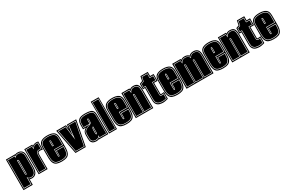

<svg xmlns="http://www.w3.org/2000/svg" viewBox="137 -1909 4929 3294"><g transform="rotate(-30 2601.5 -262.0)"><path d="M9 106V-499H192V-495Q204 -501 217.5 -503Q231 -505 244 -505Q273 -505 298 -493.5Q323 -482 339 -454.5Q355 -427 355 -377V-168Q355 -74 324 -34.5Q293 5 235 5Q208 5 193 -2V106ZM26 88H176V-34Q186 -25 200.5 -19Q215 -13 235 -13Q285 -13 311.5 -48Q338 -83 338 -168V-377Q338 -442 309 -465Q280 -488 240 -488Q217 -488 201.5 -481.5Q186 -475 176 -466V-481H26ZM34 78V-472H167V-440Q176 -453 191 -466Q206 -479 240 -479Q277 -479 303 -457.5Q329 -436 329 -377V-168Q329 -88 305.5 -55Q282 -22 235 -22Q206 -22 190.5 -33.5Q175 -45 167 -60V78ZM182 -100Q197 -100 197 -128V-368Q197 -392 179 -392Q171 -392 167 -390V-128Q167 -100 182 -100ZM182 -109Q176 -109 176 -124V-383H180Q188 -383 188 -370V-124Q188 -109 182 -109Z M371 0V-495H529V-471Q552 -488 582.5 -493.5Q613 -499 645 -491V-331Q631 -334 619.5 -336.5Q608 -339 592 -339Q564 -339 556 -325.5Q548 -312 548 -276V0ZM387 -18H532V-276Q532 -324 545 -340.5Q558 -357 592 -357Q600 -357 610.5 -356Q621 -355 629 -353V-477Q596 -485 566 -474Q536 -463 519 -437L512 -478H387ZM396 -27V-469H505L515 -412Q527 -447 557 -462Q587 -477 620 -470V-363Q613 -364 606 -364.5Q599 -365 592 -365Q554 -365 539 -346.5Q524 -328 524 -276V-27Z M827 11Q767 11 729 -3.5Q691 -18 672.5 -58Q654 -98 654 -176V-361Q654 -442 699 -473Q744 -504 827 -504Q910 -504 955 -473Q1000 -442 1000 -361V-176Q1000 -98 981 -58Q962 -18 924 -3.5Q886 11 827 11ZM827 -7Q881 -7 915.5 -20Q950 -33 966.5 -69.5Q983 -106 983 -176V-204H833V-115Q833 -104 831.5 -100.5Q830 -97 827 -97Q821 -97 821 -115V-227H983V-361Q983 -433 942.5 -459.5Q902 -486 827 -486Q752 -486 711.5 -459.5Q671 -433 671 -361V-176Q671 -106 687.5 -69.5Q704 -33 739 -20Q774 -7 827 -7ZM827 -16Q776 -16 743 -28.5Q710 -41 694.5 -75.5Q679 -110 679 -176V-361Q679 -428 717 -452.5Q755 -477 827 -477Q898 -477 936 -452.5Q974 -428 974 -361V-236H812V-115Q812 -99 816 -93.5Q820 -88 827 -88Q841 -88 841 -115V-195H974V-176Q974 -110 958.5 -75.5Q943 -41 910.5 -28.5Q878 -16 827 -16ZM812 -296H841V-381Q841 -406 827 -406Q820 -406 816 -401Q812 -396 812 -381ZM821 -305V-382Q821 -397 827 -397Q833 -397 833 -382V-305Z M1100 0 1004 -495H1197L1208 -417L1216 -495H1399L1304 0ZM1114 -18H1290L1378 -477H1232L1209 -276L1183 -477H1025ZM1121 -27 1036 -468H1175L1209 -211L1210 -191L1211 -211L1240 -468H1368L1283 -27Z M1515 6Q1491 6 1465.5 -1Q1440 -8 1423 -32Q1406 -56 1406 -107V-179Q1406 -255 1472 -287H1415V-372Q1415 -439 1449 -472.5Q1483 -506 1576 -506Q1640 -506 1678 -495.5Q1716 -485 1733 -456Q1750 -427 1750 -372V0H1566V-4Q1545 6 1515 6ZM1515 -12Q1541 -12 1557 -19Q1573 -26 1583 -38V-18H1733V-372Q1733 -421 1718 -445.5Q1703 -470 1668.5 -479Q1634 -488 1576 -488Q1494 -488 1463 -459.5Q1432 -431 1432 -372V-305H1556Q1550 -301 1539.5 -297.5Q1529 -294 1516 -289Q1497 -282 1475 -270.5Q1453 -259 1438 -238Q1423 -217 1423 -179V-107Q1423 -65 1437.5 -44.5Q1452 -24 1473 -18Q1494 -12 1515 -12ZM1515 -21Q1496 -21 1477 -26.5Q1458 -32 1445 -50.5Q1432 -69 1432 -107V-179Q1432 -217 1448.5 -238Q1465 -259 1492 -271Q1519 -283 1548 -293Q1574 -302 1581.5 -315Q1589 -328 1589 -354V-382Q1589 -393 1586.5 -399.5Q1584 -406 1575 -406Q1566 -406 1563 -397Q1560 -388 1560 -371V-314H1440V-372Q1440 -425 1469 -452Q1498 -479 1576 -479Q1631 -479 1663.5 -470.5Q1696 -462 1710.5 -439Q1725 -416 1725 -372V-27H1592V-71Q1587 -54 1569.5 -37.5Q1552 -21 1515 -21ZM1569 -313V-371Q1569 -397 1575 -397Q1581 -397 1581 -382V-354Q1581 -325 1569 -313ZM1575 -98Q1587 -98 1588 -110Q1589 -116 1589 -123.5Q1589 -131 1589 -141V-247Q1576 -239 1568 -226.5Q1560 -214 1560 -193V-135Q1560 -120 1562 -109Q1564 -98 1575 -98ZM1575 -107Q1570 -107 1570 -116L1569 -135V-193Q1569 -216 1581 -229V-117Q1581 -107 1575 -107Z M1766 0V-630H1922V0ZM1780 -18H1908V-612H1780ZM1788 -27V-603H1900V-27Z M2111 11Q2051 11 2013 -3.5Q1975 -18 1956.5 -58Q1938 -98 1938 -176V-361Q1938 -442 1983 -473Q2028 -504 2111 -504Q2194 -504 2239 -473Q2284 -442 2284 -361V-176Q2284 -98 2265 -58Q2246 -18 2208 -3.5Q2170 11 2111 11ZM2111 -7Q2165 -7 2199.5 -20Q2234 -33 2250.5 -69.5Q2267 -106 2267 -176V-204H2117V-115Q2117 -104 2115.5 -100.5Q2114 -97 2111 -97Q2105 -97 2105 -115V-227H2267V-361Q2267 -433 2226.5 -459.5Q2186 -486 2111 -486Q2036 -486 1995.5 -459.5Q1955 -433 1955 -361V-176Q1955 -106 1971.5 -69.5Q1988 -33 2023 -20Q2058 -7 2111 -7ZM2111 -16Q2060 -16 2027 -28.5Q1994 -41 1978.5 -75.5Q1963 -110 1963 -176V-361Q1963 -428 2001 -452.5Q2039 -477 2111 -477Q2182 -477 2220 -452.5Q2258 -428 2258 -361V-236H2096V-115Q2096 -99 2100 -93.5Q2104 -88 2111 -88Q2125 -88 2125 -115V-195H2258V-176Q2258 -110 2242.5 -75.5Q2227 -41 2194.5 -28.5Q2162 -16 2111 -16ZM2096 -296H2125V-381Q2125 -406 2111 -406Q2104 -406 2100 -401Q2096 -396 2096 -381ZM2105 -305V-382Q2105 -397 2111 -397Q2117 -397 2117 -382V-305Z M2295 0V-496H2454L2457 -478Q2486 -502 2529 -502Q2594 -502 2617.5 -466.5Q2641 -431 2641 -358V0ZM2312 -18H2461V-368Q2463 -369 2468 -369Q2474 -369 2474 -359V-18H2624V-358Q2624 -420 2604 -452Q2584 -484 2528 -484Q2500 -484 2479.5 -472.5Q2459 -461 2447 -441L2441 -478H2312ZM2320 -27V-469H2434L2444 -411Q2452 -439 2474 -457Q2496 -475 2529 -475Q2579 -475 2597 -445.5Q2615 -416 2615 -358V-27H2482V-356Q2482 -370 2478 -374Q2474 -378 2466 -378Q2459 -378 2453 -375V-27Z M2839 5Q2799 5 2765 -5Q2731 -15 2710.5 -44.5Q2690 -74 2690 -132V-368H2649V-475L2706 -497L2724 -585H2869V-504H2938V-368H2869V-156Q2869 -141 2887 -141Q2897 -141 2911 -143.5Q2925 -146 2938 -147V-15Q2930 -12 2921 -9.5Q2912 -7 2903 -5Q2888 -1 2871 2Q2854 5 2839 5ZM2839 -14Q2854 -14 2868.5 -16Q2883 -18 2895 -21Q2902 -23 2908.5 -24.5Q2915 -26 2922 -28V-129Q2908 -128 2897 -126.5Q2886 -125 2881 -125Q2867 -125 2859.5 -131.5Q2852 -138 2852 -156V-386H2922V-486H2852V-567H2737L2719 -483L2666 -462V-386H2706V-132Q2706 -82 2724.5 -56.5Q2743 -31 2773.5 -22.5Q2804 -14 2839 -14ZM2839 -23Q2806 -23 2778 -30.5Q2750 -38 2732.5 -61.5Q2715 -85 2715 -132V-395H2674V-456L2726 -477L2744 -558H2844V-477H2913V-395H2844V-156Q2844 -131 2854 -123Q2864 -115 2881 -115Q2889 -115 2898 -116.5Q2907 -118 2913 -119V-35L2890 -29Q2868 -23 2839 -23Z M3117 11Q3057 11 3019 -3.5Q2981 -18 2962.5 -58Q2944 -98 2944 -176V-361Q2944 -442 2989 -473Q3034 -504 3117 -504Q3200 -504 3245 -473Q3290 -442 3290 -361V-176Q3290 -98 3271 -58Q3252 -18 3214 -3.5Q3176 11 3117 11ZM3117 -7Q3171 -7 3205.5 -20Q3240 -33 3256.5 -69.5Q3273 -106 3273 -176V-204H3123V-115Q3123 -104 3121.5 -100.5Q3120 -97 3117 -97Q3111 -97 3111 -115V-227H3273V-361Q3273 -433 3232.5 -459.5Q3192 -486 3117 -486Q3042 -486 3001.5 -459.5Q2961 -433 2961 -361V-176Q2961 -106 2977.5 -69.5Q2994 -33 3029 -20Q3064 -7 3117 -7ZM3117 -16Q3066 -16 3033 -28.5Q3000 -41 2984.5 -75.5Q2969 -110 2969 -176V-361Q2969 -428 3007 -452.5Q3045 -477 3117 -477Q3188 -477 3226 -452.5Q3264 -428 3264 -361V-236H3102V-115Q3102 -99 3106 -93.5Q3110 -88 3117 -88Q3131 -88 3131 -115V-195H3264V-176Q3264 -110 3248.5 -75.5Q3233 -41 3200.5 -28.5Q3168 -16 3117 -16ZM3102 -296H3131V-381Q3131 -406 3117 -406Q3110 -406 3106 -401Q3102 -396 3102 -381ZM3111 -305V-382Q3111 -397 3117 -397Q3123 -397 3123 -382V-305Z M3301 -1V-495H3468L3471 -477Q3485 -488 3503.5 -494.5Q3522 -501 3546 -501Q3572 -501 3594.5 -493Q3617 -485 3632 -468Q3648 -484 3669.5 -492.5Q3691 -501 3720 -501Q3778 -501 3806.5 -467Q3835 -433 3835 -358V-1ZM3319 -19H3475V-370H3482Q3486 -370 3488 -367Q3490 -364 3490 -353V-19H3646V-370H3653Q3657 -370 3659 -367Q3661 -364 3661 -353V-19H3817V-358Q3817 -426 3792.5 -454.5Q3768 -483 3710 -483Q3686 -483 3665 -470.5Q3644 -458 3632 -438Q3607 -483 3539 -483Q3489 -483 3460 -438L3453 -477H3319ZM3327 -27V-469H3446L3457 -411Q3465 -439 3487.5 -457Q3510 -475 3539 -475Q3580 -475 3601 -461Q3622 -447 3631 -419Q3640 -443 3661.5 -459Q3683 -475 3710 -475Q3769 -475 3789 -445.5Q3809 -416 3809 -358V-27H3669V-353Q3669 -378 3653 -378Q3650 -378 3645.5 -377.5Q3641 -377 3638 -375V-27H3498V-353Q3498 -378 3482 -378Q3479 -378 3474.5 -377.5Q3470 -377 3467 -375V-27Z M4022 11Q3962 11 3924 -3.5Q3886 -18 3867.5 -58Q3849 -98 3849 -176V-361Q3849 -442 3894 -473Q3939 -504 4022 -504Q4105 -504 4150 -473Q4195 -442 4195 -361V-176Q4195 -98 4176 -58Q4157 -18 4119 -3.5Q4081 11 4022 11ZM4022 -7Q4076 -7 4110.5 -20Q4145 -33 4161.5 -69.5Q4178 -106 4178 -176V-204H4028V-115Q4028 -104 4026.5 -100.5Q4025 -97 4022 -97Q4016 -97 4016 -115V-227H4178V-361Q4178 -433 4137.5 -459.5Q4097 -486 4022 -486Q3947 -486 3906.5 -459.5Q3866 -433 3866 -361V-176Q3866 -106 3882.5 -69.5Q3899 -33 3934 -20Q3969 -7 4022 -7ZM4022 -16Q3971 -16 3938 -28.5Q3905 -41 3889.5 -75.5Q3874 -110 3874 -176V-361Q3874 -428 3912 -452.5Q3950 -477 4022 -477Q4093 -477 4131 -452.5Q4169 -428 4169 -361V-236H4007V-115Q4007 -99 4011 -93.5Q4015 -88 4022 -88Q4036 -88 4036 -115V-195H4169V-176Q4169 -110 4153.5 -75.5Q4138 -41 4105.5 -28.5Q4073 -16 4022 -16ZM4007 -296H4036V-381Q4036 -406 4022 -406Q4015 -406 4011 -401Q4007 -396 4007 -381ZM4016 -305V-382Q4016 -397 4022 -397Q4028 -397 4028 -382V-305Z M4206 0V-496H4365L4368 -478Q4397 -502 4440 -502Q4505 -502 4528.5 -466.5Q4552 -431 4552 -358V0ZM4223 -18H4372V-368Q4374 -369 4379 -369Q4385 -369 4385 -359V-18H4535V-358Q4535 -420 4515 -452Q4495 -484 4439 -484Q4411 -484 4390.5 -472.5Q4370 -461 4358 -441L4352 -478H4223ZM4231 -27V-469H4345L4355 -411Q4363 -439 4385 -457Q4407 -475 4440 -475Q4490 -475 4508 -445.5Q4526 -416 4526 -358V-27H4393V-356Q4393 -370 4389 -374Q4385 -378 4377 -378Q4370 -378 4364 -375V-27Z M4750 5Q4710 5 4676 -5Q4642 -15 4621.5 -44.5Q4601 -74 4601 -132V-368H4560V-475L4617 -497L4635 -585H4780V-504H4849V-368H4780V-156Q4780 -141 4798 -141Q4808 -141 4822 -143.5Q4836 -146 4849 -147V-15Q4841 -12 4832 -9.5Q4823 -7 4814 -5Q4799 -1 4782 2Q4765 5 4750 5ZM4750 -14Q4765 -14 4779.5 -16Q4794 -18 4806 -21Q4813 -23 4819.5 -24.5Q4826 -26 4833 -28V-129Q4819 -128 4808 -126.5Q4797 -125 4792 -125Q4778 -125 4770.5 -131.5Q4763 -138 4763 -156V-386H4833V-486H4763V-567H4648L4630 -483L4577 -462V-386H4617V-132Q4617 -82 4635.5 -56.5Q4654 -31 4684.5 -22.5Q4715 -14 4750 -14ZM4750 -23Q4717 -23 4689 -30.5Q4661 -38 4643.5 -61.5Q4626 -85 4626 -132V-395H4585V-456L4637 -477L4655 -558H4755V-477H4824V-395H4755V-156Q4755 -131 4765 -123Q4775 -115 4792 -115Q4800 -115 4809 -116.5Q4818 -118 4824 -119V-35L4801 -29Q4779 -23 4750 -23Z M5028 11Q4968 11 4930 -3.5Q4892 -18 4873.5 -58Q4855 -98 4855 -176V-361Q4855 -442 4900 -473Q4945 -504 5028 -504Q5111 -504 5156 -473Q5201 -442 5201 -361V-176Q5201 -98 5182 -58Q5163 -18 5125 -3.5Q5087 11 5028 11ZM5028 -7Q5082 -7 5116.5 -20Q5151 -33 5167.5 -69.5Q5184 -106 5184 -176V-204H5034V-115Q5034 -104 5032.5 -100.5Q5031 -97 5028 -97Q5022 -97 5022 -115V-227H5184V-361Q5184 -433 5143.5 -459.5Q5103 -486 5028 -486Q4953 -486 4912.5 -459.5Q4872 -433 4872 -361V-176Q4872 -106 4888.5 -69.5Q4905 -33 4940 -20Q4975 -7 5028 -7ZM5028 -16Q4977 -16 4944 -28.5Q4911 -41 4895.5 -75.5Q4880 -110 4880 -176V-361Q4880 -428 4918 -452.5Q4956 -477 5028 -477Q5099 -477 5137 -452.5Q5175 -428 5175 -361V-236H5013V-115Q5013 -99 5017 -93.5Q5021 -88 5028 -88Q5042 -88 5042 -115V-195H5175V-176Q5175 -110 5159.5 -75.5Q5144 -41 5111.5 -28.5Q5079 -16 5028 -16ZM5013 -296H5042V-381Q5042 -406 5028 -406Q5021 -406 5017 -401Q5013 -396 5013 -381ZM5022 -305V-382Q5022 -397 5028 -397Q5034 -397 5034 -382V-305Z"/></g></svg>

Font: Alumni Sans Collegiate One
Style: Regular
Weight: 400
Designer: Robert E. Leuschke
Foundry: Robert E. Leuschke
Version: Version 1.100